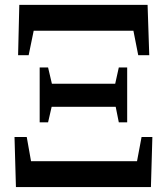

<svg xmlns="http://www.w3.org/2000/svg" viewBox="-20 -762 680 782"><path d="M117.2 -636.7 96.7 -537.1H53.7L58.6 -742.2H581.1L587.9 -537.1H543L523.4 -636.7ZM191.4 -420.9H449.2L463.9 -487.3H498V-263.7H463.9L451.2 -327.1H190.4L175.8 -263.7H141.6V-487.3H175.8ZM556.6 -204.1H600.6L594.7 0H44.9L39.1 -204.1H88.9L106.4 -105.5H538.1Z"/></svg>

Font: Bpmf Zihi Serif Bold
Style: Bold
Weight: 700
Foundry: But Ko
Version: Version 1.320